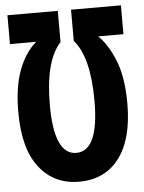

<svg xmlns="http://www.w3.org/2000/svg" viewBox="-52 -756 605 809"><g transform="rotate(-5 250.0 -351.5)"><path d="M490 -714H279V-582Q344 -508 344 -323Q344 -111 249 -111Q155 -111 155 -322Q155 -508 223 -582V-714H10V-592H121Q74 -552 47 -481Q20 -410 20 -303Q20 -148 82.5 -68.5Q145 11 250 11Q360 11 420.5 -69.5Q481 -150 481 -300Q481 -411 452 -482.5Q423 -554 383 -592H490Z"/></g></svg>

Font: Noto Sans Mono Condensed Extra
Style: Regular
Weight: 800
Width: 3
Designer: Monotype Design Team
Foundry: Monotype Imaging Inc.
Version: Version 1.900